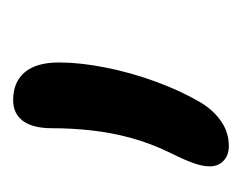

<svg xmlns="http://www.w3.org/2000/svg" viewBox="-58 -140 368 292"><g transform="rotate(-90 126.0 6.0)"><path d="M50 170Q36 170 27.5 162Q19 154 19 141Q19 130 24 116Q29 102 40 80Q54 51 62 22Q70 -7 73.5 -37.5Q77 -68 77 -99Q77 -128 88 -143Q99 -158 120 -158Q147 -158 162 -140.5Q177 -123 177 -88Q177 -57 169.5 -18.5Q162 20 148 58.5Q134 97 115 129Q103 148 86.5 159Q70 170 50 170Z"/></g></svg>

Font: Shantell Sans
Style: Regular
Weight: 400
Designer: Stephen Nixon, Anya Danilova, Shantell Martin
Foundry: Arrow Type
Version: Version 1.008;[ac192a2d6]